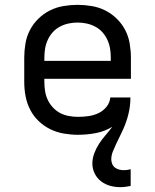

<svg xmlns="http://www.w3.org/2000/svg" viewBox="-20 -548 640 792"><path d="M476 224Q455 224 434.5 218.5Q414 213 397 200Q380 187 370.5 167.5Q361 148 361 127Q361 105 369 84Q377 63 389 44.5Q401 26 415.5 9.5Q430 -7 443 -25Q412 -6 375.5 1Q339 8 302 8Q273 8 243.5 3Q214 -2 187.5 -15Q161 -28 139.5 -48.5Q118 -69 104.5 -95.5Q91 -122 85.5 -151Q80 -180 80 -210V-310Q80 -339 85 -368.5Q90 -398 103.5 -424Q117 -450 138.5 -471Q160 -492 186 -505Q212 -518 241.5 -523Q271 -528 300 -528Q329 -528 358.5 -523Q388 -518 414 -505Q440 -492 461.5 -471Q483 -450 496.5 -424Q510 -398 515 -368.5Q520 -339 520 -310V-223H163V-210Q163 -191 166 -172Q169 -153 177 -136Q185 -119 198.5 -104.5Q212 -90 228.5 -81.5Q245 -73 264 -69.5Q283 -66 302 -66Q324 -66 345 -69Q366 -72 385.5 -81Q405 -90 419 -107Q433 -124 435 -146H518Q518 -129 516 -112Q514 -95 510 -78.5Q506 -62 500.5 -46Q495 -30 488 -14.5Q481 1 473.5 16Q466 31 459 46Q452 61 445.5 77Q439 93 439 110Q439 119 443 128.5Q447 138 454.5 143.5Q462 149 471.5 151.5Q481 154 491 154Q498 154 505 153Q512 152 519 150V219Q509 221 498 222.5Q487 224 476 224ZM163 -297H437V-310Q437 -329 434 -347.5Q431 -366 423 -383.5Q415 -401 402.5 -415Q390 -429 373 -438Q356 -447 337.5 -451Q319 -455 300 -455Q281 -455 262.5 -451Q244 -447 227 -438Q210 -429 197.5 -415Q185 -401 177 -383.5Q169 -366 166 -347.5Q163 -329 163 -310Z"/></svg>

Font: Nova
Style: Regular
Weight: 400
Monospace: yes
Designer: Belleve Invis
Foundry: Belleve Invis
Version: Version 24.1.4; ttfautohint (v1.8.4)